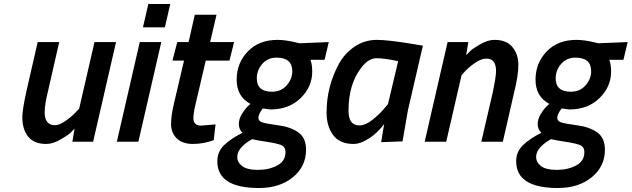

<svg xmlns="http://www.w3.org/2000/svg" viewBox="-20 -711 3168 963"><path d="M212 11Q151 11 121.5 -25.5Q92 -62 92 -123Q92 -160 112 -251L169 -500H277L222 -259Q204 -187 204 -148Q204 -83 256 -83Q277 -83 307 -103.5Q337 -124 357 -145L377 -166L454 -500H562L447 0H343L354 -66Q346 -57 333 -44.5Q320 -32 282.5 -10.5Q245 11 212 11Z M566 0 681 -500H789L674 0ZM697 -574 724 -691H834L807 -574Z M950 -118Q950 -81 989 -81L1061 -87L1052 -8Q1000 11 947.5 11Q895 11 866.5 -17Q838 -45 838 -88.5Q838 -132 853 -194L903 -407H845L869 -500H926L957 -637H1066L1034 -500H1154L1131 -407H1012L960 -185Q950 -143 950 -118Z M1279 232Q1070 232 1070 98Q1070 49 1105 16Q1140 -17 1196 -45Q1178 -63 1178 -88.5Q1178 -114 1192.5 -138Q1207 -162 1221 -176L1236 -190Q1167 -227 1167 -311Q1167 -395 1223 -453Q1279 -511 1372 -511Q1412 -511 1465 -498L1482 -494L1629 -500L1608 -411H1537Q1546 -388 1546 -352Q1546 -276 1488 -219Q1430 -162 1336 -162L1298 -167Q1276 -138 1276 -121Q1276 -104 1294.5 -97.5Q1313 -91 1376 -82.5Q1439 -74 1477 -46.5Q1515 -19 1515 40Q1515 124 1449 178Q1383 232 1279 232ZM1412 52Q1412 28 1394 18.5Q1376 9 1319.5 0.5Q1263 -8 1245 -13Q1217 1 1193.5 25Q1170 49 1170 76Q1170 103 1194.5 122Q1219 141 1274 141Q1329 141 1370.5 119Q1412 97 1412 52ZM1344 -251Q1390 -251 1418 -283Q1446 -315 1446 -354Q1446 -422 1367 -422Q1323 -422 1295.5 -390.5Q1268 -359 1268 -318Q1268 -251 1344 -251Z M1753 11Q1684 11 1651 -33.5Q1618 -78 1618 -145.5Q1618 -213 1633.5 -273Q1649 -333 1678 -387.5Q1707 -442 1757.5 -476.5Q1808 -511 1871 -511Q1927 -511 2059 -489L2101 -482L2026 -158L1999 -2L1892 2Q1903 -70 1907 -89Q1860 -27 1800 0Q1776 11 1753 11ZM1977 -404Q1909 -419 1869 -419Q1829 -419 1794 -374Q1728 -291 1728 -156Q1728 -119 1741.5 -100.5Q1755 -82 1783.5 -82Q1812 -82 1846 -108.5Q1880 -135 1903 -162L1926 -189Z M2460 -511Q2521 -511 2550.5 -474.5Q2580 -438 2580 -385.5Q2580 -333 2559 -249L2502 0H2394L2450 -241Q2468 -325 2468 -355Q2468 -385 2456.5 -401Q2445 -417 2419.5 -417Q2394 -417 2364 -396.5Q2334 -376 2314 -355L2295 -334L2218 0H2110L2225 -500H2329L2318 -434Q2326 -443 2339 -455.5Q2352 -468 2389.5 -489.5Q2427 -511 2460 -511Z M2778 232Q2569 232 2569 98Q2569 49 2604 16Q2639 -17 2695 -45Q2677 -63 2677 -88.5Q2677 -114 2691.5 -138Q2706 -162 2720 -176L2735 -190Q2666 -227 2666 -311Q2666 -395 2722 -453Q2778 -511 2871 -511Q2911 -511 2964 -498L2981 -494L3128 -500L3107 -411H3036Q3045 -388 3045 -352Q3045 -276 2987 -219Q2929 -162 2835 -162L2797 -167Q2775 -138 2775 -121Q2775 -104 2793.5 -97.5Q2812 -91 2875 -82.5Q2938 -74 2976 -46.5Q3014 -19 3014 40Q3014 124 2948 178Q2882 232 2778 232ZM2911 52Q2911 28 2893 18.5Q2875 9 2818.5 0.5Q2762 -8 2744 -13Q2716 1 2692.5 25Q2669 49 2669 76Q2669 103 2693.5 122Q2718 141 2773 141Q2828 141 2869.5 119Q2911 97 2911 52ZM2843 -251Q2889 -251 2917 -283Q2945 -315 2945 -354Q2945 -422 2866 -422Q2822 -422 2794.5 -390.5Q2767 -359 2767 -318Q2767 -251 2843 -251Z"/></svg>

Font: Titillium Web SemiBold
Style: Italic
Weight: 600
Italic angle: -13°
Version: Version 1.002;PS 57.000;hotconv 1.0.70;makeotf.lib2.5.55311